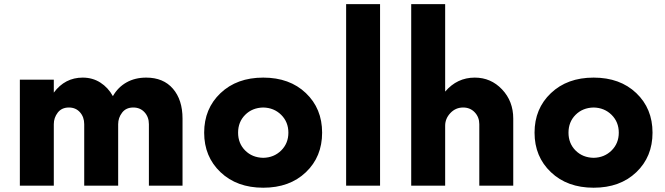

<svg xmlns="http://www.w3.org/2000/svg" viewBox="-20 -876 3139 906"><path d="M669.9 -509.8Q751 -509.8 796.1 -457.3Q841.3 -404.8 841.3 -316.4V0H682.6V-290Q682.6 -323.7 662.1 -346.2Q641.6 -368.7 608.9 -368.7Q574.7 -368.7 556.2 -344.5Q537.6 -320.3 537.6 -290V0H377.4V-290Q377.4 -323.7 357.4 -346.2Q337.4 -368.7 305.2 -368.7Q271 -368.7 252.4 -344.5Q233.9 -320.3 233.9 -290V0H73.7V-500H233.9V-439Q286.6 -509.8 370.1 -509.8Q417 -509.8 453.6 -486.3Q490.2 -462.9 512.7 -422.4Q536.6 -464.4 576.9 -487.1Q617.2 -509.8 669.9 -509.8Z M1423.3 -63.2Q1346.7 9.8 1222.2 9.8Q1097.7 9.8 1020.5 -63.5Q943.4 -136.7 943.4 -250Q943.4 -363.3 1020.5 -436.5Q1097.7 -509.8 1222.2 -509.8Q1346.7 -509.8 1423.3 -436.8Q1500 -363.8 1500 -250Q1500 -136.2 1423.3 -63.2ZM1222.2 -131.3Q1272.9 -132.3 1306.9 -166Q1340.8 -199.7 1340.8 -250Q1340.8 -300.3 1306.9 -334Q1272.9 -367.7 1222.2 -368.7Q1170.4 -367.7 1137 -334.2Q1103.5 -300.8 1103.5 -250Q1103.5 -199.2 1137 -165.8Q1170.4 -132.3 1222.2 -131.3Z M1613.3 0V-856.4H1773.4V0Z M2220.2 -509.8Q2296.4 -509.8 2349.1 -454.1Q2401.9 -398.4 2401.9 -316.4V0H2241.7V-290Q2241.7 -323.2 2220.2 -345.9Q2198.7 -368.7 2165.5 -368.7Q2129.9 -368.7 2105.2 -342.5Q2080.6 -316.4 2080.6 -282.7V0H1920.4V-856.4H2080.6V-443.8Q2137.2 -509.8 2220.2 -509.8Z M2982.4 -63.2Q2905.8 9.8 2781.2 9.8Q2656.7 9.8 2579.6 -63.5Q2502.4 -136.7 2502.4 -250Q2502.4 -363.3 2579.6 -436.5Q2656.7 -509.8 2781.2 -509.8Q2905.8 -509.8 2982.4 -436.8Q3059.1 -363.8 3059.1 -250Q3059.1 -136.2 2982.4 -63.2ZM2781.2 -131.3Q2832 -132.3 2866 -166Q2899.9 -199.7 2899.9 -250Q2899.9 -300.3 2866 -334Q2832 -367.7 2781.2 -368.7Q2729.5 -367.7 2696 -334.2Q2662.6 -300.8 2662.6 -250Q2662.6 -199.2 2696 -165.8Q2729.5 -132.3 2781.2 -131.3Z"/></svg>

Font: Now Alt
Style: Bold
Weight: 700
Designer: Alfredo Marco Pradil
Foundry: Alfredo Marco Pradil
Version: Version 1.002;PS 001.002;hotconv 1.0.88;makeotf.lib2.5.64775